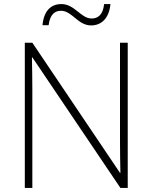

<svg xmlns="http://www.w3.org/2000/svg" viewBox="-20 -924 751 944"><path d="M189 -800H219C226 -856 252 -871 280 -871C335 -871 362 -799 428 -799C481 -799 517 -837 523 -904H492C486 -848 459 -833 430 -833C378 -833 347 -904 282 -904C229 -904 195 -869 189 -800ZM608 0V-714H570V-231C570 -181 571 -120 572 -74H570L139 -714H102V0H139V-481C139 -538 138 -587 137 -642H139L572 0Z"/></svg>

Font: Noto Sans Gurmukhi UI ExtraLight
Style: Regular
Weight: 200
Designer: Jelle Bosma - Monotype Design Team
Foundry: Monotype Imaging Inc.
Version: Version 2.004